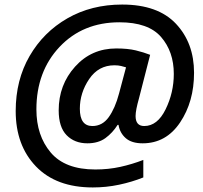

<svg xmlns="http://www.w3.org/2000/svg" viewBox="-20 -733 892 844"><path d="M388 91Q447 91 503.5 79Q560 67 610 47V-30Q561 -11 509 0.5Q457 12 399 12Q266 12 203 -62.5Q140 -137 140 -252Q140 -419 242 -527Q344 -635 505 -635Q632 -635 688 -570.5Q744 -506 744 -408Q744 -326 708 -252.5Q672 -179 614 -179Q576 -179 576 -223Q576 -248 591 -301L640 -492Q612 -503 577 -511.5Q542 -520 491 -520Q382 -520 310 -440Q238 -360 238 -248Q238 -174 273 -138.5Q308 -103 364 -103Q412 -103 443.5 -126Q475 -149 497 -184H501Q507 -148 533 -125.5Q559 -103 607 -103Q710 -103 771.5 -194.5Q833 -286 833 -413Q833 -544 753.5 -628.5Q674 -713 517 -713Q382 -713 276.5 -652.5Q171 -592 110 -486.5Q49 -381 49 -245Q49 -94 138 -1.5Q227 91 388 91ZM386 -179Q331 -179 331 -255Q331 -325 372 -385.5Q413 -446 483 -446Q500 -446 512 -443Q524 -440 534 -437L503 -321Q486 -257 458 -218Q430 -179 386 -179Z"/></svg>

Font: Noto Sans UI Medium
Style: Italic
Weight: 500
Italic angle: -12°
Designer: Monotype Design Team
Foundry: Monotype Imaging Inc.
Version: Version 1.901